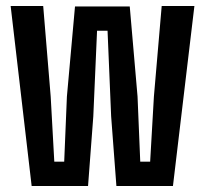

<svg xmlns="http://www.w3.org/2000/svg" viewBox="-20 -620 684 640"><path d="M85.5 0 15.5 -600H124L149 -298L161 -81H194L203 -298L230 -598.5H412.5L438.5 -298L447.5 -81H480.5L493 -298L519 -600H628L556.5 0H368L350.5 -232L338.5 -517.5H303.5L291 -232L273.5 0Z"/></svg>

Font: Big Shoulders Display Thin
Style: Bold
Weight: 700
Version: Version 2.002